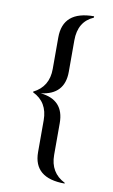

<svg xmlns="http://www.w3.org/2000/svg" viewBox="-78 -614 432 737"><g transform="rotate(10 138.5 -246.0)"><path d="M228 -566.7Q169.3 -541.3 169.3 -468V-345.3Q169.3 -256 77.3 -245.3Q169.3 -236 169.3 -145.3V-21.3Q169.3 48 228 77.3V80Q106.7 80 106.7 -21.3V-145.3Q106.7 -216 48 -244V-246.7Q106.7 -276 106.7 -345.3V-468Q106.7 -572 228 -572Z"/></g></svg>

Font: Tenali Ramakrishna
Style: Regular
Weight: 400
Designer: Appaji Ambarisha Darbha
Foundry: Andhrapradesh Society for Knowledge Networks
Version: Version 1.0.5; ttfautohint (v1.2.25-373a) -l 7 -r 28 -G 50 -